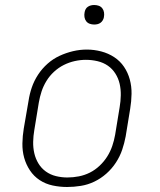

<svg xmlns="http://www.w3.org/2000/svg" viewBox="-20 -739 640 767"><path d="M248 8Q219 8 190.5 2Q162 -4 138.5 -19.5Q115 -35 99.5 -58.5Q84 -82 76.5 -109Q69 -136 69.5 -166Q70 -196 75 -226L94 -336Q98 -363 107 -389.5Q116 -416 132 -440.5Q148 -465 170 -484.5Q192 -504 218 -516Q244 -528 271.5 -534.5Q299 -541 327 -541Q356 -541 384.5 -533.5Q413 -526 436.5 -510.5Q460 -495 475.5 -472Q491 -449 498.5 -421.5Q506 -394 505.5 -364Q505 -334 500 -304L482 -194Q477 -167 468 -140.5Q459 -114 443 -89.5Q427 -65 405 -45.5Q383 -26 357 -13.5Q331 -1 303 3.5Q275 8 248 8ZM249 -30Q272 -30 295 -34.5Q318 -39 339 -49.5Q360 -60 378 -77Q396 -94 408.5 -114Q421 -134 428.5 -156Q436 -178 440 -201L458 -311Q462 -334 462.5 -358Q463 -382 458 -404Q453 -426 441 -445Q429 -464 411 -476.5Q393 -489 370 -494.5Q347 -500 323 -500Q301 -500 278.5 -495Q256 -490 235 -479.5Q214 -469 196 -452.5Q178 -436 165.5 -415.5Q153 -395 146 -373.5Q139 -352 135 -329L117 -219Q113 -196 112.5 -172.5Q112 -149 117 -127Q122 -105 133.5 -86Q145 -67 163 -54Q181 -41 203.5 -35.5Q226 -30 249 -30ZM356 -641Q347 -641 338.5 -644Q330 -647 324.5 -654Q319 -661 317.5 -670.5Q316 -680 318 -690Q319 -696 322 -702Q325 -708 331 -712Q337 -716 343.5 -717.5Q350 -719 356 -719Q366 -719 374.5 -716Q383 -713 388.5 -706Q394 -699 395.5 -689.5Q397 -680 395 -670Q394 -664 390.5 -658Q387 -652 381.5 -648Q376 -644 369.5 -642.5Q363 -641 356 -641Z"/></svg>

Font: Iosevka Slab XLtEx
Style: Italic
Weight: 200
Width: 7
Italic angle: -9°
Monospace: yes
Designer: Belleve Invis
Foundry: Belleve Invis
Version: Version 11.1.0; ttfautohint (v1.8.3)